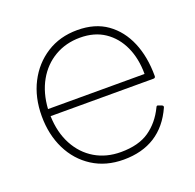

<svg xmlns="http://www.w3.org/2000/svg" viewBox="-97 -603 724 714"><g transform="rotate(-20 265.0 -246.0)"><path d="M277 10Q207 10 154.5 -23.5Q102 -57 73.5 -115Q45 -173 45 -246Q45 -320 74.5 -377.5Q104 -435 156.5 -468.5Q209 -502 278 -502Q348 -502 395 -468.5Q442 -435 466.5 -377Q491 -319 491 -243Q491 -235 483 -235H76Q78 -170 104 -121.5Q130 -73 174.5 -46.5Q219 -20 277 -20Q347 -20 389.5 -49.5Q432 -79 457 -131Q460 -139 467 -135L478 -131Q486 -128 483 -121Q424 10 277 10ZM278 -472Q222 -472 177.5 -446Q133 -420 106.5 -373Q80 -326 76 -263H458Q458 -324 436.5 -371Q415 -418 375 -445Q335 -472 278 -472Z"/></g></svg>

Font: LINE Seed Sans Thin
Style: Regular
Weight: 250
Designer: LINE VX Design & Dalton Maag Ltd & Sandoll Inc
Foundry: Dalton Maag Ltd
Version: Version 1.003